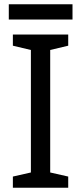

<svg xmlns="http://www.w3.org/2000/svg" viewBox="-20 -875 379 895"><path d="M318 -855H21V-784H318ZM298 0V-52L214 -71V-642L298 -662V-714H40V-662L124 -642V-71L40 -52V0Z"/></svg>

Font: Noto Sans Arabic
Style: Regular
Weight: 400
Designer: Monotype Design Team, Nadine Chahine, Nizar Qandah and Khaled Hosny
Foundry: Monotype Imaging Inc.
Version: Version 2.012